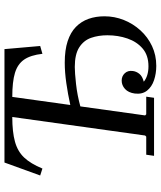

<svg xmlns="http://www.w3.org/2000/svg" viewBox="50 -760 720 860"><g transform="rotate(-90 410.0 -330.0)"><path d="M545 10Q511 10 481 0Q451 -10 434 -31.5Q417 -53 421 -86Q425 -115 441.5 -130Q458 -145 479 -145Q499 -145 512 -131Q525 -117 522 -95Q520 -79 509 -65.5Q498 -52 474 -46Q486 -36 503.5 -30.5Q521 -25 543 -25Q592 -25 622.5 -51Q653 -77 667.5 -119Q682 -161 682 -209Q682 -249 670.5 -282Q659 -315 628 -335Q597 -355 540 -355Q515 -355 464.5 -349.5Q414 -344 363 -330L369 -375Q419 -386 468 -393Q517 -400 559 -400Q616 -400 655.5 -387Q695 -374 719.5 -350Q744 -326 755.5 -293.5Q767 -261 767 -222Q767 -177 750.5 -135.5Q734 -94 704 -61Q674 -28 633.5 -9Q593 10 545 10ZM620 -670 634 -510 599 -500Q593 -553 573 -582Q553 -611 513.5 -623Q474 -635 406 -635L323 -40L328 -35H407L402 0H142L147 -35H228L233 -40L316 -635Q249 -635 205.5 -623Q162 -611 134.5 -582Q107 -553 85 -500L54 -510L112 -670Z"/></g></svg>

Font: Brygada 1918
Style: Italic
Weight: 400
Italic angle: -8°
Designer: Mateusz Machalski | Borys Kosmynka | Przemek Hoffer
Foundry: NIEPODLEGLA 2018
Version: Version 3.006